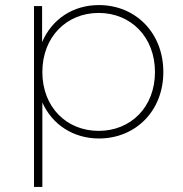

<svg xmlns="http://www.w3.org/2000/svg" viewBox="-20 -543 723 757"><path d="M370 -523C268 -523 185 -468 146 -377V-519H114V194H147V-139C186 -51 270 3 370 3C514 3 624 -105 624 -259C624 -414 514 -523 370 -523ZM369 -27C242 -27 147 -121 147 -259C147 -397 242 -492 369 -492C496 -492 591 -397 591 -259C591 -121 496 -27 369 -27Z"/></svg>

Font: Talent ExtraLight
Style: Regular
Weight: 200
Designer: Mike Powis
Version: Version 1.001;hotconv 1.0.109;makeotfexe 2.5.65596